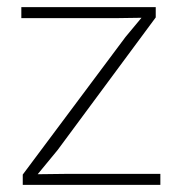

<svg xmlns="http://www.w3.org/2000/svg" viewBox="-20 -520 507 540"><path d="M44 0V-29L333 -416L378 -470L308 -469H40V-500H418V-471L142 -98L86 -30L168 -31H431V0Z"/></svg>

Font: Kantumruy Pro ExtraLight
Style: Regular
Weight: 250
Version: Version 1.002